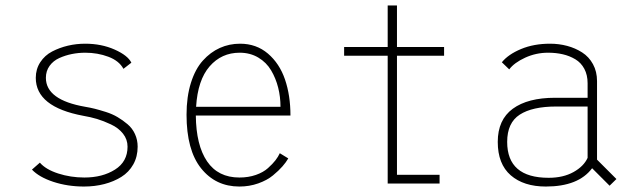

<svg xmlns="http://www.w3.org/2000/svg" viewBox="-20 -672 2320 703"><path d="M287.5 11Q227.5 11 175.2 -6.2Q123 -23.5 97 -51L126 -76.5Q147.5 -51.5 193 -36.8Q238.5 -22 289 -22Q355 -22 401 -51Q447 -80 447 -135Q447 -161.5 430.5 -182.5Q414 -203.5 386.2 -216.5Q358.5 -229.5 335 -236.5Q311.5 -243.5 285 -248Q111 -280.5 111 -387Q111 -419 127.5 -444.2Q144 -469.5 171 -483.5Q198 -497.5 228.8 -504.8Q259.5 -512 292 -512Q351.5 -512 399.8 -490.5Q448 -469 461 -442.5L432 -420Q416 -449.5 376.8 -464.2Q337.5 -479 292 -479Q267 -479 243.2 -474.2Q219.5 -469.5 197.2 -459.5Q175 -449.5 161.5 -430.8Q148 -412 148 -387Q148 -306 292 -281Q310 -278 327 -273.8Q344 -269.5 367.8 -262Q391.5 -254.5 410.5 -243.2Q429.5 -232 447 -217.2Q464.5 -202.5 474.2 -181.2Q484 -160 484 -135Q484 -98.5 468 -70Q452 -41.5 424.2 -24.2Q396.5 -7 361.8 2Q327 11 287.5 11Z M1035.5 -92Q1027.5 -78 1014.2 -62.8Q1001 -47.5 979.5 -29.8Q958 -12 925.5 -0.5Q893 11 856.5 11Q769.5 11 716.2 -55.8Q663 -122.5 663 -252Q663 -317.5 679 -368.5Q695 -419.5 722.8 -450.2Q750.5 -481 785 -496.5Q819.5 -512 859 -512Q918.5 -512 961 -475.8Q1003.5 -439.5 1023.5 -381Q1043.5 -322.5 1043.5 -249H697Q698 -140.5 738.2 -81.2Q778.5 -22 856.5 -22Q889.5 -22 916.8 -31.5Q944 -41 961.2 -56.5Q978.5 -72 988.5 -85Q998.5 -98 1004.5 -111ZM857.5 -479Q791 -479 747.5 -429Q704 -379 698 -281H1007Q1007 -317.5 998.5 -351.2Q990 -385 972.8 -414.2Q955.5 -443.5 925.8 -461.2Q896 -479 857.5 -479Z M1433.5 -32H1589.5V0H1399.5V-468H1240V-500H1399.5V-652H1433.5V-500H1606V-468H1433.5Z M2212 8 2148 -56Q2098 11 1978.5 11Q1897.5 11 1850 -30.2Q1802.5 -71.5 1802.5 -152.5Q1802.5 -233.5 1857.5 -273.8Q1912.5 -314 2012 -314H2131.5V-367Q2131.5 -397.5 2119.5 -420Q2107.5 -442.5 2086.5 -455Q2065.5 -467.5 2040.8 -473.2Q2016 -479 1986.5 -479Q1942.5 -479 1902.8 -460.8Q1863 -442.5 1844.5 -418L1817.5 -444Q1841 -473 1887.8 -492.5Q1934.5 -512 1994 -512Q2026.5 -512 2056.5 -504Q2086.5 -496 2111.5 -480Q2136.5 -464 2151.2 -437Q2166 -410 2166 -375V-87.5L2237 -16.5ZM1989 -21Q2042 -21 2079.8 -42Q2117.5 -63 2131.5 -94V-282H2016.5Q1929 -282 1883 -252.2Q1837 -222.5 1837 -152.5Q1837 -21 1989 -21Z"/></svg>

Font: League Mono Narrow Thin
Style: Regular
Weight: 100
Width: 3
Designer: Tyler Finck
Foundry: The League of Moveable Type / Tyler Finck
Version: Version 2.210